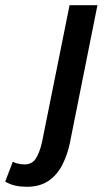

<svg xmlns="http://www.w3.org/2000/svg" viewBox="-145 -511 417 737"><path d="M-42 206Q-65 206 -86 201.5Q-107 197 -125 186L-96 110Q-76 120 -50 120Q-23 120 -8.5 99Q6 78 16 36L122 -491H229L123 39Q113 86 93 124Q73 162 40 184Q7 206 -42 206Z"/></svg>

Font: Source Sans 3 Semibold
Style: Italic
Weight: 600
Italic angle: -11°
Designer: Paul D. Hunt
Foundry: Adobe
Version: Version 3.052;hotconv 1.1.0;makeotfexe 2.6.0